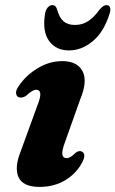

<svg xmlns="http://www.w3.org/2000/svg" viewBox="-20 -722 453 754"><path d="M241.5 -101Q249.5 -101 257 -105.5Q264.5 -110 277.5 -122.5Q292 -133 303 -126Q320 -114.5 301.5 -82Q279.5 -40.5 236 -14.2Q192.5 12 135.5 12Q70 12 52.8 -26.2Q35.5 -64.5 62 -129.5L124.5 -301.5Q140 -340 138.2 -354.8Q136.5 -369.5 121.5 -369.5Q107.5 -369.5 81.5 -345Q64 -335 51.5 -341Q43 -346.5 43 -358Q43 -369.5 53 -383Q80 -424.5 126.5 -453.2Q173 -482 224.5 -482Q283 -482 304 -442.8Q325 -403.5 294.5 -330.5L236 -166Q222.5 -130 224.8 -115.5Q227 -101 241.5 -101ZM274.1 -624Q303.1 -624 326 -638.8Q348.9 -653.5 370.9 -684Q385.8 -702 398.6 -702Q408.7 -702 412 -692.8Q415.3 -683.5 410.5 -669Q388.9 -598 345.1 -561Q301.3 -524 250.7 -524Q200.1 -524 172.9 -561Q145.6 -598 157 -669Q159.7 -683.5 167.6 -692.8Q175.5 -702 186.1 -702Q199.3 -702 204.5 -684Q212.9 -652.5 229.6 -638.2Q246.3 -624 274.1 -624Z"/></svg>

Font: Fraunces 9pt
Style: Bold Italic
Weight: 700
Italic angle: -16°
Version: Version 1.000;[b76b70a41]